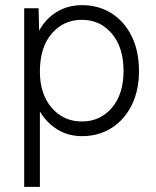

<svg xmlns="http://www.w3.org/2000/svg" viewBox="-20 -518 608 746"><path d="M74 208V-486H130L132 -399Q158 -446 201 -472Q244 -498 299 -498Q363 -498 413 -466.5Q463 -435 491.5 -377.5Q520 -320 520 -242Q520 -166 491.5 -109Q463 -52 413 -20.5Q363 11 299 11Q245 11 203 -15Q161 -41 135 -85V208ZM298 -46Q369 -46 414.5 -99Q460 -152 460 -242Q460 -334 414.5 -387.5Q369 -441 298 -441Q227 -441 181 -387.5Q135 -334 135 -240Q135 -152 181 -99Q227 -46 298 -46Z"/></svg>

Font: Zen Kaku Gothic New
Style: Regular
Weight: 400
Designer: Yoshimichi Ohira
Foundry: Positype
Version: Version 1.001